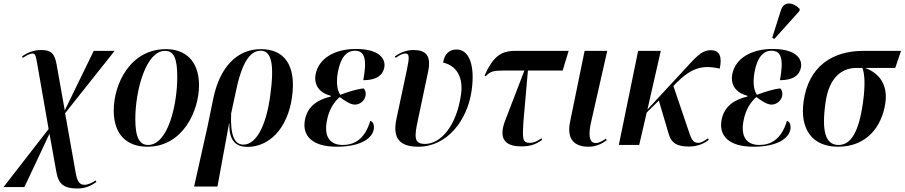

<svg xmlns="http://www.w3.org/2000/svg" viewBox="-64 -826 5154 1094"><path d="M377 248C415 248 448 238 485 211L481 202C464 215 435 227 418 227C390 227 376 210 367 157L307 -181L589 -536H470L305 -197L259 -456C248 -521 227 -541 171 -541C133 -541 97 -530 62 -505L66 -496C89 -512 108 -521 121 -521C140 -521 140 -504 148 -463L213 -91L-44 240H75L218 -64L257 153C269 224 301 248 377 248Z M776 10C979 10 1070 -196 1070 -340C1070 -486 985 -546 882 -546C676 -546 584 -345 584 -196C584 -57 661 10 776 10ZM780 0C732 0 707 -40 707 -148C707 -307 766 -536 876 -536C926 -536 946 -496 946 -387C946 -228 893 0 780 0Z M1042 237H1175L1241 -122H1243C1240 -17 1287 11 1346 11C1466 11 1574 -88 1600 -273C1625 -457 1555 -546 1422 -546C1287 -546 1189 -444 1152 -268L1118 -103ZM1323 -2C1270 -2 1248 -58 1253 -179L1278 -296C1312 -464 1358 -537 1421 -537C1483 -537 1501 -461 1475 -275C1450 -99 1392 -2 1323 -2Z M1855 10C1996 10 2059 -41 2066 -91C2069 -110 2064 -131 2046 -138C2014 -29 1951 0 1889 0C1811 0 1783 -53 1798 -135C1810 -204 1842 -248 1872 -273C1901 -251 1933 -230 1958 -230C1987 -230 2014 -252 2019 -281C2022 -300 2017 -314 2008 -322C1977 -320 1926 -305 1875 -286C1861 -305 1849 -345 1861 -414C1876 -496 1909 -537 1958 -537C2015 -537 2028 -488 2006 -369C2084 -369 2118 -399 2126 -443C2134 -492 2096 -547 1964 -547C1838 -547 1750 -490 1734 -401C1724 -341 1756 -297 1821 -280V-276C1745 -258 1687 -220 1673 -140C1658 -54 1713 10 1855 10Z M2320 10C2484 10 2599 -141 2623 -308C2643 -444 2614 -544 2537 -544C2498 -544 2468 -520 2461 -469C2513 -459 2580 -411 2563 -289C2537 -103 2444 -6 2358 -6C2294 -6 2296 -45 2318 -146L2375 -416C2396 -513 2359 -541 2292 -541C2251 -541 2216 -526 2186 -505L2190 -496C2214 -514 2234 -522 2246 -521C2268 -521 2270 -503 2255 -431L2195 -149C2171 -37 2214 10 2320 10Z M2906 8C2955 8 2986 -1 3025 -29L3021 -38C3000 -22 2977 -12 2954 -12C2912 -12 2913 -39 2918 -128L2944 -424H3142L3176 -536H2868C2789 -536 2743 -500 2697 -395L2704 -392C2730 -420 2748 -424 2807 -424H2924L2814 -138C2777 -41 2808 8 2906 8Z M3289 10C3336 10 3368 -9 3393 -27L3389 -36C3371 -25 3352 -11 3330 -11C3289 -11 3289 -68 3305 -135L3396 -536H3267L3184 -131C3164 -30 3211 10 3289 10Z M3462 0H3578L3621 -185L3690 -253L3747 -60C3762 -12 3791 9 3862 9C3917 9 3954 -13 3975 -29L3970 -38C3953 -26 3933 -12 3915 -12C3882 -12 3875 -33 3852 -103L3773 -336L3788 -352C3875 -438 3935 -458 4037 -435C4052 -505 4035 -540 3986 -540C3930 -540 3896 -494 3826 -419L3625 -202L3701 -536H3572Z M4348 -604 4491 -763 4493 -775C4454 -815 4402 -821 4385 -766L4336 -611ZM4229 10C4370 10 4433 -41 4440 -91C4443 -110 4438 -131 4420 -138C4388 -29 4325 0 4263 0C4185 0 4157 -53 4172 -135C4184 -204 4216 -248 4246 -273C4275 -251 4307 -230 4332 -230C4361 -230 4388 -252 4393 -281C4396 -300 4391 -314 4382 -322C4351 -320 4300 -305 4249 -286C4235 -305 4223 -345 4235 -414C4250 -496 4283 -537 4332 -537C4389 -537 4402 -488 4380 -369C4458 -369 4492 -399 4500 -443C4508 -492 4470 -547 4338 -547C4212 -547 4124 -490 4108 -401C4098 -341 4130 -297 4195 -280V-276C4119 -258 4061 -220 4047 -140C4032 -54 4087 10 4229 10Z M4711 10C4873 10 4961 -102 4981 -241C4995 -345 4945 -409 4866 -439H5037L5070 -536H4853C4682 -536 4543 -450 4515 -249C4492 -88 4566 10 4711 10ZM4714 0C4640 0 4616 -76 4640 -243C4661 -392 4739 -439 4816 -439H4850C4862 -407 4868 -346 4853 -241C4830 -75 4785 0 4714 0Z"/></svg>

Font: Noto Serif Display SemiCondensed SemiBold
Style: Italic
Weight: 600
Width: 4
Italic angle: -12°
Designer: Monotype Design Team
Foundry: Monotype Imaging Inc.
Version: Version 2.009